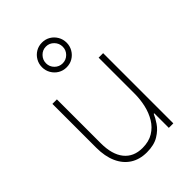

<svg xmlns="http://www.w3.org/2000/svg" viewBox="-233 -908 1025 1025"><g transform="rotate(-45 279.0 -395.5)"><path d="M259 10Q205 10 166 -15Q127 -40 106 -87Q85 -134 85 -199V-530H119V-199Q119 -114 155.5 -68.5Q192 -23 259 -23Q307 -23 340.5 -43.5Q374 -64 394.5 -98Q415 -132 424.5 -173.5Q434 -215 434 -258V-530H468V0H434V-110H430Q422 -90 403 -61.5Q384 -33 349 -11.5Q314 10 259 10ZM277 -614Q251 -614 230 -626.5Q209 -639 196.5 -660.5Q184 -682 184 -707Q184 -733 196.5 -754.5Q209 -776 230 -788.5Q251 -801 277 -801Q303 -801 324 -788.5Q345 -776 357.5 -754.5Q370 -733 370 -707Q370 -682 357.5 -660.5Q345 -639 324 -626.5Q303 -614 277 -614ZM277 -644Q303 -644 321.5 -662.5Q340 -681 340 -707Q340 -733 321.5 -752Q303 -771 277 -771Q251 -771 232.5 -752Q214 -733 214 -707Q214 -681 232.5 -662.5Q251 -644 277 -644Z"/></g></svg>

Font: Be Vietnam Pro Variable Thin
Style: Regular
Weight: 100
Designer: Lam Bao, Tony Le, Vietanh Nguyen
Foundry: Yellow Type Foundry
Version: Version 1.002